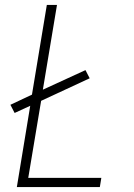

<svg xmlns="http://www.w3.org/2000/svg" viewBox="-20 -755 540 775"><path d="M48 0 102 -328 39 -299 22 -332 109 -373 169 -735H210L153 -393L325 -472L342 -439L146 -348L94 -37H389L383 0Z"/></svg>

Font: Iosevka SS04 Extralight
Style: Italic
Weight: 200
Italic angle: -9°
Monospace: yes
Designer: Belleve Invis
Foundry: Belleve Invis
Version: Version 19.0.0; ttfautohint (v1.8.4)